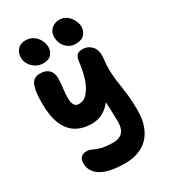

<svg xmlns="http://www.w3.org/2000/svg" viewBox="-241 -869 1093 1242"><g transform="rotate(-30 305.5 -248.0)"><path d="M320 261Q234 261 181.5 243.5Q129 226 105 195.5Q81 165 81 126Q81 98 95.5 83Q110 68 137 68Q154 68 167.5 73.5Q181 79 199 87Q217 95 244 100.5Q271 106 315 106Q350 106 370.5 94Q391 82 400.5 59.5Q410 37 410 5Q410 -32 408.5 -61.5Q407 -91 406 -120Q405 -149 403.5 -181Q402 -213 402 -253L449 -218Q428 -172 404 -142.5Q380 -113 355 -96.5Q330 -80 305.5 -74Q281 -68 260 -68Q193 -68 144.5 -96.5Q96 -125 70 -186Q44 -247 44 -343Q44 -417 54 -454.5Q64 -492 82.5 -505Q101 -518 126 -518Q159 -518 178.5 -506.5Q198 -495 207 -475.5Q216 -456 216 -432Q215 -398 210.5 -361.5Q206 -325 205.5 -293Q205 -261 214.5 -241Q224 -221 251 -221Q288 -221 316 -253.5Q344 -286 361.5 -340.5Q379 -395 386 -458Q390 -490 402.5 -503.5Q415 -517 445 -517Q465 -517 482 -509.5Q499 -502 512 -488Q525 -474 531 -452Q537 -430 534 -400Q528 -350 529 -311.5Q530 -273 534 -239.5Q538 -206 543.5 -171.5Q549 -137 553 -94.5Q557 -52 557 5Q557 70 539 118.5Q521 167 489.5 198.5Q458 230 414.5 245.5Q371 261 320 261ZM426 -568Q384 -568 355 -599Q326 -630 326 -677Q326 -712 350.5 -734.5Q375 -757 410 -757Q442 -757 464.5 -739.5Q487 -722 500 -696.5Q513 -671 513 -646Q513 -617 493 -592.5Q473 -568 426 -568ZM181 -564Q151 -564 126.5 -579Q102 -594 87.5 -617.5Q73 -641 73 -667Q73 -705 95 -728Q117 -751 153 -751Q188 -751 212.5 -733.5Q237 -716 249.5 -690Q262 -664 262 -639Q262 -610 243.5 -587Q225 -564 181 -564Z"/></g></svg>

Font: Shantell Sans Light
Style: Bold
Weight: 700
Version: Version 1.011;[c5ecc13dd]